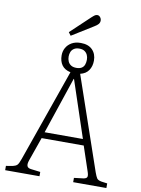

<svg xmlns="http://www.w3.org/2000/svg" viewBox="-109 -1118 873 1190"><g transform="rotate(10 327.5 -523.0)"><path d="M9 0V-27L51 -34Q69 -38 78 -46.5Q87 -55 98 -87L302 -668Q265 -676 247.5 -700.5Q230 -725 230 -762Q230 -788 242 -809.5Q254 -831 277 -844.5Q300 -858 334 -858Q382 -858 407.5 -832Q433 -806 433 -764Q433 -728 415.5 -702.5Q398 -677 363 -669L564 -84Q573 -59 580 -48.5Q587 -38 609 -34L646 -29V0H437V-27L495 -34Q515 -37 518.5 -47.5Q522 -58 513 -83L462 -235H197L145 -87Q136 -62 141 -49Q146 -36 168 -34L225 -27V0ZM209 -274H450L331 -631H329ZM333 -701Q354 -701 366.5 -709Q379 -717 384 -731Q389 -745 389 -762Q389 -778 383 -791.5Q377 -805 364.5 -813.5Q352 -822 331 -822Q311 -822 298 -813.5Q285 -805 279.5 -791.5Q274 -778 274 -762Q274 -746 280 -732Q286 -718 299 -709.5Q312 -701 333 -701ZM264 -891 249 -911 370 -1025Q383 -1037 390 -1041.5Q397 -1046 405 -1046Q416 -1046 423.5 -1036.5Q431 -1027 431 -1015Q431 -1003 423 -993.5Q415 -984 398 -974Z"/></g></svg>

Font: Literata ExtraLight
Style: Regular
Weight: 250
Designer: Latin by Veronika Burian and Jose Scaglione. Greek by Irene Vlachou. Cyrillic by Vera Evstafieva.
Foundry: TypeTogether
Version: Version 3.103;gftools[0.9.29]